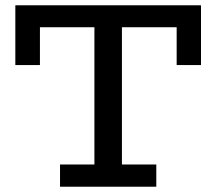

<svg xmlns="http://www.w3.org/2000/svg" viewBox="-20 -706 818 726"><path d="M38 -460V-686H740V-460H648V-603H131V-460ZM207 0V-84H571V0ZM337 -53V-640H441V-53Z"/></svg>

Font: BioRhyme ExtraBold
Style: Regular
Weight: 400
Version: Version 1.600;gftools[0.9.33]